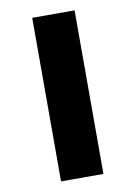

<svg xmlns="http://www.w3.org/2000/svg" viewBox="-78 -711 538 763"><g transform="rotate(-10 191.5 -330.0)"><path d="M106 0V-660H277V0Z"/></g></svg>

Font: Cairo Play Black
Style: Regular
Weight: 900
Version: Version 3.119